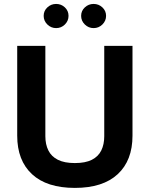

<svg xmlns="http://www.w3.org/2000/svg" viewBox="-20 -940 753 966"><path d="M504.5 -709.1V-254.6Q504.5 -213.4 489.6 -183Q474.6 -152.6 442.2 -136.1Q409.7 -119.6 356.6 -119.6Q304 -119.6 271.2 -136.1Q238.5 -152.6 223.4 -183Q208.2 -213.4 208.2 -254.6V-709.1H66.6V-257.3Q66.6 -132.6 141.1 -63.6Q215.5 5.4 356.6 5.4Q497.7 5.4 572.2 -63.6Q646.6 -132.6 646.6 -257.3V-709.1ZM199.7 -860.2Q199.7 -835.1 218.3 -816.8Q236.9 -798.6 262.4 -798.6Q288.1 -798.6 306.5 -816.8Q324.8 -835.1 324.8 -860.2Q324.8 -885.4 306.5 -902.8Q288.1 -920.2 262.4 -920.2Q236.9 -920.2 218.3 -902.8Q199.7 -885.4 199.7 -860.2ZM388.2 -860.2Q388.2 -835.1 406.8 -816.8Q425.4 -798.6 451 -798.6Q476.7 -798.6 495.2 -816.8Q513.7 -835.1 513.7 -860.2Q513.7 -885.4 495.2 -902.8Q476.7 -920.2 451 -920.2Q425.4 -920.2 406.8 -902.8Q388.2 -885.4 388.2 -860.2Z"/></svg>

Font: Estedad VF
Style: Regular
Weight: 100
Designer: Amin Abedi
Version: Version 7.3